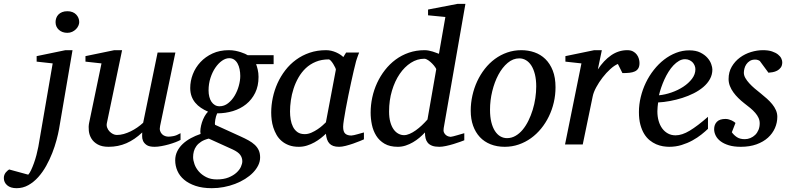

<svg xmlns="http://www.w3.org/2000/svg" viewBox="-149 -757 4140 1006"><path d="M160.2 -80.1Q155.8 -55.2 147 -22.5Q138.2 10.3 124.8 44.7Q111.3 79.1 93 112.1Q74.7 145 51.3 171.1Q27.8 197.3 -0.5 213.1Q-28.8 229 -62 229Q-93.8 229 -111.3 213.9Q-128.9 198.7 -128.9 175.8Q-128.9 166.5 -126 159.2Q-123 151.9 -118.7 146.5Q-114.3 141.1 -109.6 137.2Q-105 133.3 -101.1 130.9L-1 158.2Q6.3 150.4 13.9 134.3Q21.5 118.2 28.8 97.9Q36.1 77.6 42 55.2Q47.9 32.7 51.8 12.2L127 -424.8L43 -434.1V-462.9L193.8 -494.1H231ZM266.1 -641.1Q266.1 -632.3 261.7 -622.3Q257.3 -612.3 249 -604Q240.7 -595.7 229.2 -590.3Q217.8 -585 204.1 -585Q176.8 -585 159.4 -600.8Q142.1 -616.7 142.1 -641.1Q142.1 -652.3 145.8 -662.6Q149.4 -672.9 157.2 -680.9Q165 -689 176.8 -693.6Q188.5 -698.2 204.1 -698.2Q219.2 -698.2 230.7 -693.6Q242.2 -689 250 -680.9Q257.8 -672.9 262 -662.6Q266.1 -652.3 266.1 -641.1Z M796.9 -23.9Q787.6 -18.6 771.2 -12.2Q754.9 -5.9 735.8 -0.5Q716.8 4.9 697 8.5Q677.2 12.2 661.1 12.2Q632.8 12.2 619.1 2.7Q605.5 -6.8 600.3 -19.3Q595.2 -31.7 595.7 -44.4Q596.2 -57.1 596.2 -63Q556.6 -25.4 513.4 -6.6Q470.2 12.2 419.9 12.2Q385.3 12.2 363.3 0Q341.3 -12.2 330.1 -30.8Q318.8 -49.3 316.4 -71.3Q314 -93.3 317.9 -112.8L382.8 -424.8L298.8 -434.1V-462.9L449.7 -494.1H490.7L411.1 -112.8Q408.2 -100.1 412.4 -88.6Q416.5 -77.1 424.6 -68.6Q432.6 -60.1 442.9 -54.9Q453.1 -49.8 462.9 -49.8Q481 -49.8 499.3 -54.9Q517.6 -60.1 535.6 -68.8Q553.7 -77.6 570.3 -89.1Q586.9 -100.6 601.1 -113.8L676.8 -481.9H770L689.9 -97.2Q686.5 -81.5 689.9 -71Q693.4 -60.5 700.4 -53.7Q707.5 -46.9 716.6 -43.9Q725.6 -41 733.9 -41Q743.7 -41 759.8 -43.9Q775.9 -46.9 796.9 -59.1Z M1120.6 87.9Q1120.6 69.8 1109.9 54.7Q1099.1 39.6 1069.8 25.9L944.8 -30.8Q920.9 -24.9 905 -14.6Q889.2 -4.4 879.9 8.5Q870.6 21.5 866.7 36.1Q862.8 50.8 862.8 65.9Q862.8 83 870.1 103.5Q877.4 124 892.8 141.6Q908.2 159.2 931.6 171.1Q955.1 183.1 986.8 183.1Q1022.9 183.1 1048.3 172.9Q1073.7 162.6 1089.8 147.9Q1106 133.3 1113.3 116.9Q1120.6 100.6 1120.6 87.9ZM1109.9 -358.9Q1109.9 -377.4 1106.4 -394.3Q1103 -411.1 1095.9 -424.1Q1088.9 -437 1077.9 -444.6Q1066.9 -452.1 1051.8 -452.1Q1033.7 -452.1 1014.6 -439Q995.6 -425.8 979.7 -402.8Q963.9 -379.9 953.9 -349.1Q943.8 -318.4 943.8 -283.2Q943.8 -265.1 947.8 -249.8Q951.7 -234.4 959.2 -223.4Q966.8 -212.4 977.3 -206.3Q987.8 -200.2 1001 -200.2Q1025.9 -200.2 1046.1 -216.1Q1066.4 -231.9 1080.6 -255.9Q1094.7 -279.8 1102.3 -307.6Q1109.9 -335.4 1109.9 -358.9ZM1192.9 -420.9Q1197.3 -409.7 1201.4 -392.1Q1205.6 -374.5 1205.6 -354Q1205.6 -306.2 1188 -270.5Q1170.4 -234.9 1140.6 -210.9Q1110.8 -187 1071.5 -175Q1032.2 -163.1 988.8 -163.1Q985.4 -155.8 982.9 -147Q980.5 -138.2 979 -129.6Q977.5 -121.1 977.1 -114Q976.6 -106.9 978 -103L1111.8 -42Q1134.8 -31.7 1153.6 -21.2Q1172.4 -10.7 1185.8 1.7Q1199.2 14.2 1206.5 30Q1213.9 45.9 1213.9 67.9Q1213.9 89.4 1203.9 109.6Q1193.8 129.9 1176.5 147.7Q1159.2 165.5 1135 180.7Q1110.8 195.8 1082.8 206.5Q1054.7 217.3 1023.7 223.1Q992.7 229 960.9 229Q911.6 229 875.5 216.8Q839.4 204.6 815.7 184.6Q792 164.6 780.5 138.2Q769 111.8 769 83Q769 57.6 779.5 36.1Q790 14.6 808.1 -2.4Q826.2 -19.5 850.3 -32.7Q874.5 -45.9 901.9 -55.2Q899.4 -66.9 901.6 -82.8Q903.8 -98.6 908.9 -115Q914.1 -131.3 922.4 -146.5Q930.7 -161.6 940.9 -171.9Q920.9 -180.7 903.8 -192.1Q886.7 -203.6 874.3 -218.5Q861.8 -233.4 854.7 -252.7Q847.7 -272 847.7 -295.9Q847.7 -332.5 861.3 -367.9Q875 -403.3 901.1 -431.4Q927.2 -459.5 964.6 -476.8Q1002 -494.1 1049.8 -494.1Q1067.9 -494.1 1083.7 -491Q1099.6 -487.8 1112.5 -483.6Q1125.5 -479.5 1135 -475.1Q1144.5 -470.7 1148.9 -467.8H1284.7V-420.9Z M1610.8 -392.1Q1611.3 -394.5 1607.2 -403.3Q1603 -412.1 1597.2 -421.6Q1591.3 -431.2 1584.7 -438.5Q1578.1 -445.8 1573.7 -445.8Q1535.6 -445.8 1505.6 -433.3Q1475.6 -420.9 1453.1 -399.7Q1430.7 -378.4 1414.8 -350.6Q1398.9 -322.8 1389.2 -292.5Q1379.4 -262.2 1375 -231.4Q1370.6 -200.7 1370.6 -172.9Q1370.6 -151.9 1374 -130.9Q1377.4 -109.9 1386 -92.8Q1394.5 -75.7 1409.4 -64.9Q1424.3 -54.2 1447.8 -54.2Q1465.3 -54.2 1482.9 -62Q1500.5 -69.8 1515.6 -80.1Q1530.8 -90.3 1542 -100.6Q1553.2 -110.8 1558.6 -116.2ZM1757.8 -26.9Q1752 -24.4 1736.3 -17.8Q1720.7 -11.2 1701.4 -4.6Q1682.1 2 1662.4 7.1Q1642.6 12.2 1627.9 12.2Q1609.9 12.2 1597.4 7.8Q1585 3.4 1576.9 -5.4Q1568.8 -14.2 1564.5 -26.9Q1560.1 -39.6 1558.6 -56.2Q1547.4 -45.4 1532.2 -33.4Q1517.1 -21.5 1498.8 -11.2Q1480.5 -1 1459.7 5.6Q1439 12.2 1416.5 12.2Q1387.2 12.2 1365 3.9Q1342.8 -4.4 1326.7 -18.3Q1310.5 -32.2 1300 -50.5Q1289.6 -68.8 1283.2 -88.6Q1276.9 -108.4 1274.4 -128.7Q1272 -148.9 1272 -167Q1272 -205.6 1280.3 -244.9Q1288.6 -284.2 1304.9 -320.6Q1321.3 -356.9 1345.7 -388.7Q1370.1 -420.4 1402.1 -443.8Q1434.1 -467.3 1473.4 -480.7Q1512.7 -494.1 1559.6 -494.1Q1573.2 -494.1 1586.7 -491Q1600.1 -487.8 1611.8 -482.7Q1623.5 -477.5 1633.3 -471.2Q1643.1 -464.8 1649.9 -458L1664.6 -481.9H1732.9Q1730.5 -476.1 1727.5 -468Q1724.6 -460 1721.7 -451.7Q1718.8 -443.4 1716.6 -436Q1714.4 -428.7 1713.9 -424.8Q1710.4 -411.6 1704.1 -385Q1697.8 -358.4 1690.7 -325.2Q1683.6 -292 1676 -255.6Q1668.5 -219.2 1662.6 -186.8Q1656.7 -154.3 1652.8 -129.2Q1648.9 -104 1648.9 -92.8Q1648.9 -66.4 1660.2 -56.6Q1671.4 -46.9 1691.9 -46.9Q1696.8 -46.9 1706.3 -49.1Q1715.8 -51.3 1726.1 -54.2Q1736.3 -57.1 1745.1 -59.6Q1753.9 -62 1757.8 -63Z M2175.8 -85.9Q2173.3 -71.8 2177.2 -63Q2181.2 -54.2 2187.7 -49.1Q2194.3 -43.9 2201.4 -42Q2208.5 -40 2211.9 -40Q2215.3 -40 2225.8 -42.7Q2236.3 -45.4 2248 -48.8Q2259.8 -52.2 2270 -55.2L2283.7 -59.1V-22Q2277.8 -19.5 2262.2 -13.9Q2246.6 -8.3 2227.5 -2.4Q2208.5 3.4 2188.2 7.8Q2168 12.2 2152.8 12.2Q2129.9 12.2 2115.2 6.6Q2100.6 1 2092.3 -9Q2084 -19 2080.8 -32.7Q2077.6 -46.4 2077.6 -63Q2064.5 -48.8 2048.6 -35.4Q2032.7 -22 2014.6 -11.5Q1996.6 -1 1976.6 5.6Q1956.5 12.2 1935.5 12.2Q1893.6 12.2 1866 -3.9Q1838.4 -20 1822.3 -45.9Q1806.2 -71.8 1799.6 -103.5Q1793 -135.3 1793 -167Q1793 -206.5 1801.5 -246.3Q1810.1 -286.1 1826.9 -322.5Q1843.8 -358.9 1868.2 -390.1Q1892.6 -421.4 1923.8 -444.6Q1955.1 -467.8 1993.4 -481Q2031.7 -494.1 2075.7 -494.1Q2086.9 -494.1 2097.7 -491.9Q2108.4 -489.7 2118.2 -486.8Q2127.9 -483.9 2136.2 -480.5Q2144.5 -477.1 2150.9 -475.1L2184.6 -668L2093.8 -676.8V-707L2248.5 -736.8H2289.6ZM2136.7 -394Q2137.2 -396 2131.1 -405Q2125 -414.1 2115.5 -423.8Q2106 -433.6 2094.7 -441.4Q2083.5 -449.2 2073.7 -449.2Q2037.1 -449.2 2003.9 -428Q1970.7 -406.7 1945.3 -369.6Q1919.9 -332.5 1904.8 -282Q1889.6 -231.4 1889.6 -172.9Q1889.6 -140.6 1896.2 -117.2Q1902.8 -93.8 1913.8 -78.6Q1924.8 -63.5 1939 -56.2Q1953.1 -48.8 1967.8 -48.8Q1981.4 -48.8 1997.3 -55.7Q2013.2 -62.5 2029.3 -74Q2045.4 -85.4 2061.3 -100.3Q2077.1 -115.2 2090.8 -130.9Z M2660.6 -304.2Q2660.6 -339.8 2653.8 -367.2Q2647 -394.5 2635.3 -413.1Q2623.5 -431.6 2607.2 -441.4Q2590.8 -451.2 2571.8 -451.2Q2539.1 -451.2 2511 -427.5Q2482.9 -403.8 2462.4 -365.5Q2441.9 -327.1 2430.2 -279.1Q2418.5 -231 2418.5 -182.1Q2418.5 -145 2425.3 -117.2Q2432.1 -89.4 2444.3 -70.6Q2456.5 -51.8 2472.7 -42.5Q2488.8 -33.2 2507.8 -33.2Q2531.2 -33.2 2552 -45.2Q2572.8 -57.1 2589.6 -77.4Q2606.4 -97.7 2619.6 -124.5Q2632.8 -151.4 2642.1 -181.4Q2651.4 -211.4 2656 -243.2Q2660.6 -274.9 2660.6 -304.2ZM2761.7 -299.8Q2761.7 -259.3 2752.7 -220.5Q2743.7 -181.6 2726.8 -147Q2710 -112.3 2686.3 -83.3Q2662.6 -54.2 2633.1 -33Q2603.5 -11.7 2568.8 0.2Q2534.2 12.2 2495.6 12.2Q2454.6 12.2 2421.4 -1Q2388.2 -14.2 2365.2 -38.8Q2342.3 -63.5 2329.8 -98.4Q2317.4 -133.3 2317.4 -176.8Q2317.4 -217.3 2326.2 -256.6Q2335 -295.9 2351.3 -331.1Q2367.7 -366.2 2391.1 -396.2Q2414.6 -426.3 2444.1 -448Q2473.6 -469.7 2508.5 -481.9Q2543.5 -494.1 2582.5 -494.1Q2618.7 -494.1 2651.1 -482.9Q2683.6 -471.7 2708.3 -447.8Q2732.9 -423.8 2747.3 -387.2Q2761.7 -350.6 2761.7 -299.8Z M3201.7 -426.8Q3201.7 -409.2 3195.3 -398.7Q3189 -388.2 3177.2 -382.8Q3165.5 -377.4 3149.2 -375.7Q3132.8 -374 3112.3 -374L3088.4 -421.9Q3069.8 -414.1 3048.6 -394.8Q3027.3 -375.5 3008.3 -350.8Q2989.3 -326.2 2975.1 -300Q2960.9 -273.9 2956.5 -252L2904.3 0H2811.5L2897.5 -424.8L2813.5 -434.1V-462.9L2964.4 -494.1H3004.4L2983.4 -393.1Q3014.2 -440.4 3053.2 -467.3Q3092.3 -494.1 3137.7 -494.1Q3155.8 -494.1 3168 -487.5Q3180.2 -481 3187.7 -470.7Q3195.3 -460.4 3198.5 -448.7Q3201.7 -437 3201.7 -426.8Z M3494.6 -394Q3494.6 -403.8 3490.7 -413.3Q3486.8 -422.9 3480 -430.2Q3473.1 -437.5 3462.9 -442.1Q3452.6 -446.8 3440.4 -446.8Q3423.8 -446.8 3408.7 -438Q3393.6 -429.2 3379.6 -414.6Q3365.7 -399.9 3353.8 -380.9Q3341.8 -361.8 3332.3 -340.8Q3322.8 -319.8 3315.4 -298.3Q3308.1 -276.9 3303.7 -257.8Q3335.4 -260.7 3369.4 -272.5Q3403.3 -284.2 3431.2 -302.5Q3459 -320.8 3476.8 -344.2Q3494.6 -367.7 3494.6 -394ZM3583.5 -393.1Q3583.5 -365.7 3570.8 -342.8Q3558.1 -319.8 3536.4 -301.3Q3514.6 -282.7 3486.1 -268.3Q3457.5 -253.9 3426 -243.9Q3394.5 -233.9 3361.8 -227.8Q3329.1 -221.7 3299.3 -220.2Q3297.9 -210.4 3296.6 -196.8Q3295.4 -183.1 3295.4 -173.8Q3295.4 -146.5 3302 -123.5Q3308.6 -100.6 3321 -83.7Q3333.5 -66.9 3351.1 -57.4Q3368.7 -47.9 3390.6 -47.9Q3424.3 -47.9 3464.8 -72.3Q3505.4 -96.7 3560.5 -145V-82Q3546.4 -68.4 3525.9 -52Q3505.4 -35.6 3479.2 -21.2Q3453.1 -6.8 3422.4 2.7Q3391.6 12.2 3357.4 12.2Q3342.3 12.2 3324.5 9.3Q3306.6 6.3 3289.1 -1.2Q3271.5 -8.8 3255.1 -22Q3238.8 -35.2 3226.3 -55.4Q3213.9 -75.7 3206.3 -103.8Q3198.7 -131.8 3198.7 -169.9Q3198.7 -209.5 3208.3 -248.8Q3217.8 -288.1 3235.1 -324Q3252.4 -359.9 3276.9 -390.9Q3301.3 -421.9 3330.6 -444.6Q3359.9 -467.3 3393.3 -480.2Q3426.8 -493.2 3462.4 -493.2Q3497.1 -493.2 3520.3 -481.7Q3543.5 -470.2 3557.6 -454.1Q3571.8 -438 3577.6 -420.9Q3583.5 -403.8 3583.5 -393.1Z M3949.7 -431.2Q3949.7 -413.6 3941.9 -403.1Q3934.1 -392.6 3922.9 -386.7Q3911.6 -380.9 3899.2 -378.7Q3886.7 -376.5 3877.4 -376L3832.5 -437Q3829.6 -439.5 3823.2 -442.1Q3816.9 -444.8 3807.6 -444.8Q3791 -444.8 3779.8 -437.7Q3768.6 -430.7 3761.5 -420.2Q3754.4 -409.7 3751.5 -397.7Q3748.5 -385.7 3748.5 -376Q3748.5 -362.3 3756.3 -348.4Q3764.2 -334.5 3776.9 -320.6Q3789.6 -306.6 3805.4 -293.2Q3821.3 -279.8 3837.4 -267.1Q3854 -253.9 3869.4 -240Q3884.8 -226.1 3897 -211.2Q3909.2 -196.3 3916.5 -179.7Q3923.8 -163.1 3923.8 -145Q3923.8 -114.3 3911.4 -85.9Q3898.9 -57.6 3874.8 -35.6Q3850.6 -13.7 3814.7 -0.7Q3778.8 12.2 3732.4 12.2Q3696.3 12.2 3669.9 4.2Q3643.6 -3.9 3626.5 -16.8Q3609.4 -29.8 3601.1 -46.4Q3592.8 -63 3592.8 -80.1Q3592.8 -104 3607.2 -118.9Q3621.6 -133.8 3652.3 -133.8Q3661.6 -133.8 3669.9 -131.3Q3678.2 -128.9 3685.1 -125.7Q3691.9 -122.6 3697 -118.9Q3702.1 -115.2 3704.6 -112.8L3685.5 -64Q3696.3 -48.8 3712.2 -38.3Q3728 -27.8 3753.4 -27.8Q3768.6 -27.8 3782.7 -33.7Q3796.9 -39.6 3807.9 -50.3Q3818.8 -61 3825.2 -76.4Q3831.5 -91.8 3831.5 -110.8Q3831.5 -126 3825.4 -139.4Q3819.3 -152.8 3808.3 -165.5Q3797.4 -178.2 3782.5 -190.7Q3767.6 -203.1 3749.5 -216.8Q3733.9 -229 3719.5 -243.2Q3705.1 -257.3 3693.6 -273.2Q3682.1 -289.1 3675.3 -306.6Q3668.5 -324.2 3668.5 -342.8Q3668.5 -379.4 3685.1 -407.7Q3701.7 -436 3727.8 -455.3Q3753.9 -474.6 3785.9 -484.4Q3817.9 -494.1 3848.6 -494.1Q3877 -494.1 3896.2 -487.5Q3915.5 -481 3927.5 -471.4Q3939.5 -461.9 3944.6 -450.9Q3949.7 -439.9 3949.7 -431.2Z"/></svg>

Font: Charis SIL CyrE
Style: Italic
Weight: 400
Italic angle: -11°
Foundry: SIL International
Version: Version 5.000